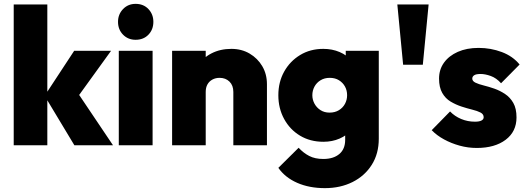

<svg xmlns="http://www.w3.org/2000/svg" viewBox="-20 -752 2722 994"><path d="M365 0 211 -256 364 -489H555L365 -226L370 -290L565 0ZM51 0V-729H225V0Z M595 0V-489H770V0ZM682 -546Q643 -546 617 -572.5Q591 -599 591 -639Q591 -678 617 -705Q643 -732 682 -732Q723 -732 748.5 -705Q774 -678 774 -639Q774 -599 748.5 -572.5Q723 -546 682 -546Z M1188 0V-276Q1188 -310 1168 -329.5Q1148 -349 1117 -349Q1096 -349 1079.5 -340Q1063 -331 1054 -315Q1045 -299 1045 -276L977 -308Q977 -367 1003 -409.5Q1029 -452 1074.5 -475.5Q1120 -499 1178 -499Q1231 -499 1272.5 -474.5Q1314 -450 1338 -409Q1362 -368 1362 -316V0ZM871 0V-489H1045V0Z M1662 222Q1581 222 1518.5 194.5Q1456 167 1421 117L1526 13Q1551 40 1581 55.5Q1611 71 1654 71Q1706 71 1736.5 45.5Q1767 20 1767 -28V-155L1795 -261L1770 -366V-489H1941V-34Q1941 44 1904.5 101.5Q1868 159 1805 190.5Q1742 222 1662 222ZM1654 -18Q1586 -18 1533.5 -49.5Q1481 -81 1451 -136Q1421 -191 1421 -259Q1421 -327 1451 -381Q1481 -435 1533.5 -467Q1586 -499 1654 -499Q1700 -499 1738.5 -482.5Q1777 -466 1801 -436.5Q1825 -407 1831 -368V-149Q1825 -110 1800.5 -80.5Q1776 -51 1738 -34.5Q1700 -18 1654 -18ZM1686 -169Q1714 -169 1734.5 -181.5Q1755 -194 1766 -214.5Q1777 -235 1777 -259Q1777 -284 1766 -304Q1755 -324 1735 -336.5Q1715 -349 1687 -349Q1660 -349 1639.5 -336.5Q1619 -324 1608 -303.5Q1597 -283 1597 -259Q1597 -236 1608 -215.5Q1619 -195 1639 -182Q1659 -169 1686 -169Z M2067 -417 2037 -729H2199L2169 -417Z M2448 14Q2403 14 2359.5 2Q2316 -10 2278.5 -30.5Q2241 -51 2215 -78L2310 -175Q2334 -150 2367.5 -136Q2401 -122 2439 -122Q2461 -122 2472.5 -128Q2484 -134 2484 -145Q2484 -161 2467.5 -169.5Q2451 -178 2424.5 -184.5Q2398 -191 2369 -200.5Q2340 -210 2313 -226Q2286 -242 2269.5 -271Q2253 -300 2253 -345Q2253 -392 2278.5 -427.5Q2304 -463 2350 -483.5Q2396 -504 2458 -504Q2521 -504 2578 -482.5Q2635 -461 2670 -418L2574 -321Q2550 -348 2521 -358.5Q2492 -369 2468 -369Q2445 -369 2435 -362.5Q2425 -356 2425 -345Q2425 -332 2441.5 -324Q2458 -316 2484.5 -309.5Q2511 -303 2539.5 -293Q2568 -283 2594.5 -265.5Q2621 -248 2637.5 -219Q2654 -190 2654 -144Q2654 -71 2598 -28.5Q2542 14 2448 14Z"/></svg>

Font: Outfit ExtraBold
Style: Regular
Weight: 800
Designer: Rodrigo Fuenzalida
Foundry: fragTYPE
Version: Version 1.100;gftools[0.9.27]